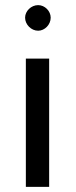

<svg xmlns="http://www.w3.org/2000/svg" viewBox="-20 -730 298 750"><path d="M129 -610C155 -610 178 -634 178 -661C178 -687 155 -710 129 -710C102 -710 78 -687 78 -661C78 -634 102 -610 129 -610ZM172 0V-501H81V0Z"/></svg>

Font: Advent Pro
Style: SemiBold
Weight: 600
Designer: Andreas Kalpakidis
Foundry: Andreas Kalpakidis
Version: Version 2.002 2008